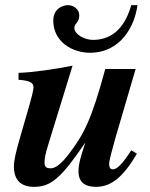

<svg xmlns="http://www.w3.org/2000/svg" viewBox="-20 -717 582 746"><path d="M490 -133C455 -79 435 -59 418 -59C407 -59 404 -70 404 -80C404 -92 416 -137 429 -183L507 -449H389C335 -249 305 -194 247 -118C217 -79 195 -63 177 -63C161 -63 153 -68 153 -85C153 -100 155 -115 169 -160L262 -462C201 -449 103 -435 52 -434V-407C98 -404 110 -394 110 -379C110 -363 101 -333 93 -304L56 -176C42 -126 34 -95 34 -70C34 -17 62 9 112 9C177 9 216 -23 310 -161H311C293 -106 285 -80 285 -51C285 -10 309 9 353 9C413 9 460 -31 512 -120ZM490 -697C468 -619 423 -562 341 -562C308 -562 269 -584 269 -608C269 -628 288 -627 288 -658C288 -681 266 -697 244 -697C222 -697 187 -682 187 -637C187 -554 262 -512 329 -512C450 -512 504 -617 514 -697Z"/></svg>

Font: XITS
Style: Bold Italic
Weight: 700
Italic angle: -16.33°
Designer: MicroPress Inc., with final additions and corrections provided by Coen Hoffman, Elsevier (retired)
Version: Version 1.302